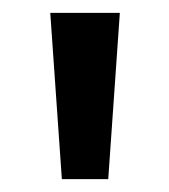

<svg xmlns="http://www.w3.org/2000/svg" viewBox="-20 -734 262 298"><path d="M166 -714 148 -456H76L58 -714Z"/></svg>

Font: Noto Sans Ethiopic Condensed Medium
Style: Regular
Weight: 500
Width: 3
Designer: Monotype Design Team
Foundry: Monotype Imaging Inc.
Version: Version 2.102; ttfautohint (v1.8.4.7-5d5b)